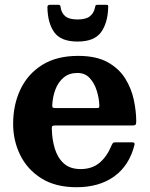

<svg xmlns="http://www.w3.org/2000/svg" viewBox="-20 -769 628 804"><path d="M305 -595Q235 -595 207.2 -633.8Q179.5 -672.5 178.5 -739.5Q178.5 -749 190 -749H224.5Q232.5 -749 233.5 -741Q236 -716.5 252.2 -702Q268.5 -687.5 305 -687.5Q339.5 -687.5 356 -700.5Q372.5 -713.5 377 -734.5Q379 -741.5 379.8 -745.2Q380.5 -749 389.5 -749H423Q431 -749 432.2 -746.8Q433.5 -744.5 433 -737Q431 -671.5 402.5 -633.2Q374 -595 305 -595ZM35 -250Q35 -330 65.5 -394.5Q96 -459 156.5 -497Q217 -535 307.5 -535Q383 -535 430.8 -508.5Q478.5 -482 504.5 -440Q530.5 -398 540.5 -350.2Q550.5 -302.5 550.5 -260.5Q550.5 -249.5 547.2 -246.5Q544 -243.5 533 -243.5H211Q201.5 -243.5 199 -240.8Q196.5 -238 197 -229Q198 -183.5 210 -145.2Q222 -107 248 -84Q274 -61 317.5 -61Q365.5 -61 397 -87.5Q428.5 -114 447.5 -161Q450 -166.5 452.5 -169.8Q455 -173 463.5 -173H531Q540 -173 542.2 -170.5Q544.5 -168 543 -161.5Q521 -75.5 458.2 -30.2Q395.5 15 300.5 15Q212.5 15 153.5 -22Q94.5 -59 64.8 -119.5Q35 -180 35 -250ZM212.5 -316.5H382Q392 -316.5 394 -318Q396 -319.5 396 -327.5Q395 -357.5 385.2 -389Q375.5 -420.5 355.8 -442Q336 -463.5 304.5 -463.5Q269.5 -463.5 246.8 -444.5Q224 -425.5 212.5 -395.5Q201 -365.5 199 -332Q198.5 -323 200 -319.8Q201.5 -316.5 212.5 -316.5Z"/></svg>

Font: Besley*
Style: Bold
Weight: 700
Designer: Owen Earl
Foundry: indestructible type*
Version: Version 2.000; ttfautohint (v1.8.3)